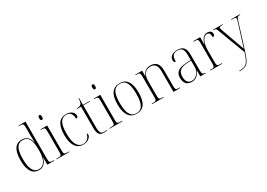

<svg xmlns="http://www.w3.org/2000/svg" viewBox="4 -1772 4198 3024"><g transform="rotate(-30 2103.5 -260.0)"><path d="M237 10C314 10 366 -40 388 -134H390V0H516V-10H503C440 -10 431 -18 431 -82V-760H307V-750H322C380 -750 390 -743 390 -671V-549C390 -518 390 -454 392 -403H390C371 -498 320 -544 236 -544C120 -544 58 -456 58 -267C58 -78 126 10 237 10ZM242 -4C154 -3 100 -83 100 -265C100 -450 144 -530 241 -530C354 -530 390 -442 390 -266C390 -96 341 -5 242 -4Z M670 -653C685 -653 696 -663 696 -697C696 -730 685 -740 670 -740C655 -740 644 -730 644 -697C644 -663 655 -653 670 -653ZM558 0H790V-10H769C703 -10 696 -18 696 -86V-536H575V-526H587C645 -526 654 -518 654 -448V-85C654 -17 646 -10 581 -10H558Z M1040 10C1137 10 1186 -50 1186 -88C1186 -101 1182 -110 1172 -115C1158 -50 1119 -1 1044 0C957 0 896 -79 896 -267C896 -473 954 -533 1039 -533C1115 -533 1144 -480 1144 -401C1167 -401 1182 -412 1182 -438C1182 -494 1129 -543 1041 -543C933 -543 854 -477 854 -266C854 -69 935 10 1040 10Z M1415 10C1434 10 1456 7 1474 3V-7C1453 -3 1439 -1 1420 -1C1370 -1 1348 -30 1348 -125V-526H1467V-536H1348V-657H1338C1336 -609 1331 -576 1311 -557C1296 -543 1273 -537 1235 -536V-526H1306V-142C1306 -29 1338 10 1415 10Z M1636 -653C1651 -653 1662 -663 1662 -697C1662 -730 1651 -740 1636 -740C1621 -740 1610 -730 1610 -697C1610 -663 1621 -653 1636 -653ZM1524 0H1756V-10H1735C1669 -10 1662 -18 1662 -86V-536H1541V-526H1553C1611 -526 1620 -518 1620 -448V-85C1620 -17 1612 -10 1547 -10H1524Z M2012 10C2138 10 2204 -77 2204 -267C2204 -455 2138 -543 2016 -543C1886 -543 1821 -453 1821 -267C1821 -78 1893 10 2012 10ZM2013 0C1909 0 1863 -87 1863 -267C1863 -451 1905 -533 2015 -533C2120 -533 2162 -454 2162 -267C2162 -91 2123 0 2013 0Z M2293 0H2508V-10H2497C2431 -10 2424 -17 2424 -87V-343C2424 -450 2465 -527 2566 -527C2653 -527 2684 -467 2684 -373V0H2806V-10H2797C2732 -10 2725 -18 2725 -87V-358C2725 -484 2678 -543 2572 -543C2503 -543 2447 -504 2425 -431H2423V-536H2298V-526H2314C2374 -526 2382 -518 2382 -450V-87C2382 -17 2375 -10 2309 -10H2293Z M3016 10C3097 10 3148 -47 3170 -111H3172V0H3271V-10H3267C3220 -10 3211 -23 3211 -93V-377C3211 -489 3167 -543 3062 -543C2963 -543 2920 -493 2920 -435C2920 -408 2932 -393 2954 -393C2954 -490 2978 -533 3060 -533C3150 -533 3170 -482 3170 -373V-298L3094 -295C2951 -289 2882 -243 2882 -139C2882 -39 2932 10 3016 10ZM3025 -5C2956 -5 2924 -56 2924 -135C2924 -226 2969 -279 3097 -285L3170 -288V-173C3170 -86 3108 -5 3025 -5Z M3356 0H3572V-10H3549C3488 -10 3479 -17 3479 -87V-292C3479 -425 3523 -526 3595 -526C3634 -526 3651 -501 3651 -435C3678 -435 3689 -453 3689 -477C3689 -516 3660 -544 3609 -544C3534 -544 3498 -474 3480 -406H3478V-536H3353V-526H3363C3430 -526 3438 -519 3438 -451V-87C3438 -17 3429 -10 3369 -10H3356Z M3747 230V240H3751C3893 240 3922 193 3982 4L4128 -462C4146 -520 4152 -526 4198 -526H4203V-536H4041V-526H4074C4117 -526 4124 -518 4124 -501C4124 -488 4117 -464 4108 -434L4030 -188C4012 -129 3995 -76 3983 -35C3968 -80 3941 -151 3913 -231L3843 -426C3827 -470 3819 -490 3819 -502C3819 -519 3828 -526 3871 -526H3887V-536H3711V-526H3716C3760 -526 3764 -522 3782 -472L3966 18C3909 194 3880 229 3747 230Z"/></g></svg>

Font: Noto Serif Display SemiCondensed ExtraLight
Style: Regular
Weight: 200
Width: 4
Designer: Monotype Design Team
Foundry: Monotype Imaging Inc.
Version: Version 2.009